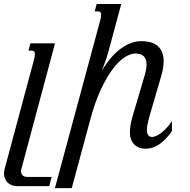

<svg xmlns="http://www.w3.org/2000/svg" viewBox="-81 -736 955 964"><path d="M195.3 -518.6 25.9 113.8Q24.4 118.2 24.4 123.5Q24.4 134.3 31.5 143.3Q38.6 152.3 56.2 152.3H178.2L166 198.7H6.8Q-10.3 198.7 -23.2 193.4Q-36.1 188 -44.4 179.2Q-52.7 170.4 -56.9 158.7Q-61 147 -61 134.3Q-61 124 -58.1 113.8L88.9 -433.6Q94.2 -454.1 94.2 -463.9Q94.2 -474.6 89.4 -478.3Q84.5 -481.9 75.7 -481.9H62L71.8 -518.6Z M644 -353Q649.4 -371.1 652.1 -386Q654.8 -400.9 654.8 -413.1Q654.8 -467.3 598.1 -467.3Q575.2 -467.3 546.1 -449.2Q517.1 -431.2 486.8 -391.6Q456.5 -352.1 427 -290Q397.5 -228 373.5 -140.1L279.3 208.5H194.8L421.4 -630.9Q426.8 -651.4 426.8 -661.1Q426.8 -671.9 421.9 -675.5Q417 -679.2 408.2 -679.2H394.5L404.3 -715.8H527.8L462.4 -473.1Q460.9 -468.3 457.8 -458Q454.6 -447.8 450.2 -434.6Q445.8 -421.4 440.4 -407.2Q435.1 -393.1 430.2 -379.9Q474.6 -455.6 526.4 -492.4Q578.1 -529.3 627.4 -529.3Q686.5 -529.3 713.6 -502.7Q740.7 -476.1 740.7 -428.7Q740.7 -396 729 -356L670.9 -157.2Q667 -143.1 661.9 -122.8Q656.7 -102.5 656.7 -84.5Q656.7 -65.4 663.8 -56.9Q670.9 -48.3 682.1 -48.3Q692.4 -48.3 705.6 -54.7Q718.8 -61 732.2 -71.8Q745.6 -82.5 758.8 -97.2Q772 -111.8 782.2 -128.4V-77.1Q749.5 -31.7 717.3 -10.5Q685.1 10.7 649.9 10.7Q633.3 10.7 618.9 5.6Q604.5 0.5 594 -9.8Q583.5 -20 577.4 -34.9Q571.3 -49.8 571.3 -68.8Q571.3 -89.8 574.7 -109.9Q578.1 -129.9 584 -149.4Z"/></svg>

Font: Arian AMU Serif
Style: Italic
Weight: 400
Italic angle: -15°
Designer: Ruben Hakobyan (Tarumian)
Foundry: Ruben Hakobyan (Tarumian)
Version: Version 1.002